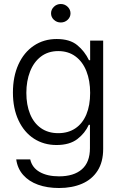

<svg xmlns="http://www.w3.org/2000/svg" viewBox="-20 -734 610 964"><path d="M61.5 66.4H131.8Q141.1 107.9 179.4 129.6Q217.8 151.4 276.4 151.4Q350.6 151.4 391.1 116Q431.6 80.6 431.6 9.8V-107.4H425.8Q406.7 -64.9 367.9 -35.4Q329.1 -5.9 263.7 -5.9Q200.2 -5.9 150.6 -37.8Q101.1 -69.8 73 -129.6Q44.9 -189.5 44.9 -269.5Q44.9 -349.6 72.5 -410.4Q100.1 -471.2 149.9 -504.6Q199.7 -538.1 264.6 -538.1Q330.6 -538.1 367.9 -507.3Q405.3 -476.6 426.8 -431.6H432.6V-530.3H498V13.7Q498 79.1 470 123Q441.9 167 391.8 188.5Q341.8 210 276.4 210Q217.3 210 171.1 193.4Q125 176.8 96.4 144.5Q67.9 112.3 61.5 66.4ZM432.6 -267.6Q432.6 -329.1 413.8 -376.7Q395 -424.3 358.9 -450.9Q322.8 -477.5 272.5 -477.5Q221.7 -477.5 185.5 -450Q149.4 -422.4 130.9 -374.8Q112.3 -327.1 112.3 -267.6Q112.3 -207.5 130.9 -161.9Q149.4 -116.2 185.5 -90.8Q221.7 -65.4 272.5 -65.4Q322.3 -65.4 358.4 -89.6Q394.5 -113.8 413.6 -159.4Q432.6 -205.1 432.6 -267.6ZM236.3 -667Q236.3 -686 250.7 -700Q265.1 -713.9 285.2 -713.9Q305.2 -713.9 319.6 -700Q334 -686 334 -667Q334 -647.9 319.6 -634.5Q305.2 -621.1 285.2 -621.1Q265.1 -621.1 250.7 -634.5Q236.3 -647.9 236.3 -667Z"/></svg>

Font: Pretendard Light
Style: Regular
Weight: 300
Designer: Base glyphs from Inter by Rasmus Andersson; Hangeul glyphs from Noto Sans CJK(Source Han Sans) by Jang Soo-young and Kan
Foundry: Kil Hyung-jin
Version: Version 1.309